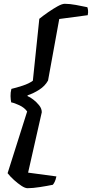

<svg xmlns="http://www.w3.org/2000/svg" viewBox="-20 -821 484 1011"><path d="M125 170Q112 170 93 157.5Q74 145 54 127Q34 109 20 91L123 -234Q109 -254 82.5 -266.5Q56 -279 39 -282Q36 -296 35.5 -315Q35 -334 40 -353Q66 -359 99.5 -370Q133 -381 153 -396L187 -722Q208 -739 234 -757Q260 -775 283.5 -788Q307 -801 321 -801Q347 -801 379.5 -795Q412 -789 440 -783Q442 -778 443.5 -767.5Q445 -757 442 -741L292 -721L233 -397Q217 -368 186.5 -348.5Q156 -329 125 -319V-315Q138 -310 155.5 -296.5Q173 -283 186.5 -266Q200 -249 200 -230L128 88L277 108Q273 127 267.5 137.5Q262 148 258 152Q229 158 190.5 164Q152 170 125 170Z"/></svg>

Font: Texturina
Style: Bold Italic
Weight: 700
Italic angle: -11°
Designer: Guillermo Torres Carreño
Foundry: Omnibus-Type
Version: Version 1.002; ttfautohint (v1.8.3)